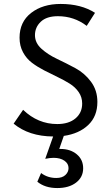

<svg xmlns="http://www.w3.org/2000/svg" viewBox="-20 -684 562 972"><path d="M473 -168Q473 -95 426.5 -51Q380 -7 303 4L280 70H286Q336 70 368.5 97Q401 124 401 168Q401 213 365 240.5Q329 268 270 268Q208 268 169 236L188 192Q221 217 265 217Q295 217 311 202Q327 187 327 167Q327 144 306 129.5Q285 115 251 115Q234 115 209 120L249 7Q126 6 49 -58L97 -128Q172 -56 270 -56Q328 -56 362 -84.5Q396 -113 396 -160Q396 -192 378.5 -217.5Q361 -243 333 -260.5Q305 -278 271.5 -294Q238 -310 204 -327.5Q170 -345 142 -366Q114 -387 96.5 -419.5Q79 -452 79 -493Q79 -573 137.5 -618.5Q196 -664 287 -664Q391 -664 461 -619L419 -553Q355 -602 273 -602Q216 -602 186.5 -574Q157 -546 157 -506Q157 -467 189.5 -437.5Q222 -408 268.5 -386Q315 -364 361.5 -339Q408 -314 440.5 -270.5Q473 -227 473 -168Z"/></svg>

Font: EauTest Medium
Style: Regular
Weight: 500
Designer: Christian Thalmann (Catharsis Fonts)
Version: Version 0.001;PS 000.001;hotconv 1.0.88;makeotf.lib2.5.64775